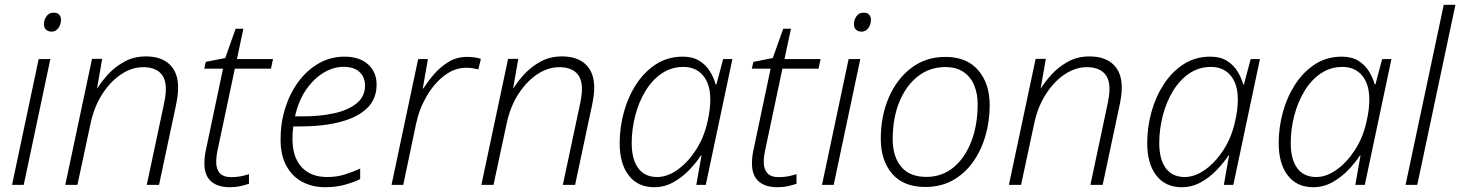

<svg xmlns="http://www.w3.org/2000/svg" viewBox="-20 -780 6160 810"><path d="M198.2 -646.5Q183.6 -646.5 174.6 -654.5Q165.5 -662.6 165.5 -677.7Q165.5 -695.8 176 -711.2Q186.5 -726.6 206.5 -726.6Q222.7 -726.6 230 -717.8Q237.3 -709 237.3 -696.3Q237.3 -676.3 226.1 -661.4Q214.8 -646.5 198.2 -646.5ZM30.8 0 143.1 -530.8H192.4L80.1 0Z M255.4 0 368.2 -531.7H411.1L389.6 -408.2H391.1Q408.7 -437 437.5 -468Q466.3 -499 505.9 -520.5Q545.4 -542 595.2 -542Q660.2 -542 695.8 -508.1Q731.4 -474.1 731.4 -410.6Q731.4 -392.6 728.8 -373Q726.1 -353.5 722.2 -335.4L650.9 0H599.1L671.9 -342.3Q679.7 -380.4 679.7 -404.3Q679.7 -451.2 654.8 -473.9Q629.9 -496.6 584 -496.6Q536.6 -496.6 491.5 -466.8Q446.3 -437 411.6 -383.3Q377 -329.6 361.8 -257.8L306.6 0Z M949.7 9.8Q898.4 9.8 870.4 -14.9Q842.3 -39.6 842.3 -91.3Q842.3 -121.1 850.1 -154.3L920.9 -490.2H841.8L848.1 -519L930.2 -535.2L974.1 -658.7H1006.8L979.5 -530.8H1131.8L1123 -490.2H970.7L899.9 -155.8Q892.1 -122.6 892.1 -96.7Q892.1 -66.9 907 -49.8Q921.9 -32.7 955.6 -32.7Q977.1 -32.7 994.9 -36.1Q1012.7 -39.6 1030.3 -45.4V-4.9Q1015.6 0.5 994.6 5.1Q973.6 9.8 949.7 9.8Z M1351.6 9.8Q1298.8 9.8 1256.3 -12.2Q1213.9 -34.2 1188.7 -79.1Q1163.6 -124 1163.6 -192.9Q1163.6 -262.2 1183.6 -325Q1203.6 -387.7 1239.7 -436.3Q1275.9 -484.9 1325.2 -512.9Q1374.5 -541 1433.6 -541Q1496.6 -541 1532.7 -508.5Q1568.8 -476.1 1568.8 -422.9Q1568.8 -362.3 1528.6 -323.5Q1488.3 -284.7 1415.5 -265.6Q1342.8 -246.6 1244.6 -246.6H1217.3Q1215.8 -236.8 1214.8 -222.4Q1213.9 -208 1213.9 -194.3Q1213.9 -116.7 1252.4 -75Q1291 -33.2 1360.4 -33.2Q1401.4 -33.2 1435.5 -44.2Q1469.7 -55.2 1499.5 -68.8V-24.4Q1471.7 -10.7 1434.1 -0.5Q1396.5 9.8 1351.6 9.8ZM1224.6 -289.1H1257.3Q1332 -289.1 1391.4 -302.5Q1450.7 -315.9 1485.4 -344.7Q1520 -373.5 1520 -419.4Q1520 -453.6 1497.1 -475.8Q1474.1 -498 1429.2 -498Q1386.7 -498 1345.5 -473.4Q1304.2 -448.7 1271.7 -402.1Q1239.3 -355.5 1224.6 -289.1Z M1631.8 0 1744.1 -530.8H1785.2L1763.7 -407.2H1766.6Q1784.2 -435.5 1810.5 -466.3Q1836.9 -497.1 1871.8 -518.6Q1906.7 -540 1950.2 -540Q1984.4 -540 2008.8 -531.7L1998 -487.3Q1986.8 -490.2 1973.9 -492.2Q1960.9 -494.1 1945.8 -494.1Q1897.9 -494.1 1854.7 -461.2Q1811.5 -428.2 1780 -374.3Q1748.5 -320.3 1735.4 -258.3L1681.2 0Z M2010.7 0 2123.5 -531.7H2166.5L2145 -408.2H2146.5Q2164.1 -437 2192.9 -468Q2221.7 -499 2261.2 -520.5Q2300.8 -542 2350.6 -542Q2415.5 -542 2451.2 -508.1Q2486.8 -474.1 2486.8 -410.6Q2486.8 -392.6 2484.1 -373Q2481.4 -353.5 2477.5 -335.4L2406.2 0H2354.5L2427.2 -342.3Q2435.1 -380.4 2435.1 -404.3Q2435.1 -451.2 2410.2 -473.9Q2385.3 -496.6 2339.4 -496.6Q2292 -496.6 2246.8 -466.8Q2201.7 -437 2167 -383.3Q2132.3 -329.6 2117.2 -257.8L2062 0Z M2739.7 9.8Q2670.9 9.8 2632.6 -39.8Q2594.2 -89.4 2594.2 -176.3Q2594.2 -242.7 2612.1 -307.4Q2629.9 -372.1 2664.3 -424.8Q2698.7 -477.5 2748 -509.3Q2797.4 -541 2860.4 -541Q2902.8 -541 2930.9 -523.2Q2959 -505.4 2975.3 -478.5Q2991.7 -451.7 2999 -424.3H3002.4L3030.8 -530.8H3069.8L2957.5 0H2917.5L2939.5 -124H2937Q2917.5 -94.2 2887.9 -63.2Q2858.4 -32.2 2820.8 -11.2Q2783.2 9.8 2739.7 9.8ZM2752.9 -33.2Q2794.9 -33.2 2838.1 -63.7Q2881.3 -94.2 2915.5 -146.7Q2949.7 -199.2 2964.4 -265.1Q2971.2 -294.9 2973.9 -317.9Q2976.6 -340.8 2976.6 -360.4Q2976.6 -424.8 2946.3 -461.2Q2916 -497.6 2863.3 -497.6Q2812 -497.6 2771.5 -470Q2731 -442.4 2702.9 -396Q2674.8 -349.6 2659.9 -292.2Q2645 -234.9 2645 -175.8Q2645 -108.4 2672.4 -70.8Q2699.7 -33.2 2752.9 -33.2Z M3259.8 9.8Q3208.5 9.8 3180.4 -14.9Q3152.3 -39.6 3152.3 -91.3Q3152.3 -121.1 3160.2 -154.3L3231 -490.2H3151.9L3158.2 -519L3240.2 -535.2L3284.2 -658.7H3316.9L3289.6 -530.8H3441.9L3433.1 -490.2H3280.8L3210 -155.8Q3202.1 -122.6 3202.1 -96.7Q3202.1 -66.9 3217 -49.8Q3231.9 -32.7 3265.6 -32.7Q3287.1 -32.7 3304.9 -36.1Q3322.8 -39.6 3340.3 -45.4V-4.9Q3325.7 0.5 3304.7 5.1Q3283.7 9.8 3259.8 9.8Z M3615.2 -646.5Q3600.6 -646.5 3591.6 -654.5Q3582.5 -662.6 3582.5 -677.7Q3582.5 -695.8 3593 -711.2Q3603.5 -726.6 3623.5 -726.6Q3639.6 -726.6 3647 -717.8Q3654.3 -709 3654.3 -696.3Q3654.3 -676.3 3643.1 -661.4Q3631.8 -646.5 3615.2 -646.5ZM3447.8 0 3560.1 -530.8H3609.4L3497.1 0Z M3883.8 8.8Q3791.5 8.8 3743.7 -47.1Q3695.8 -103 3695.8 -194.3Q3695.8 -290.5 3729.7 -368.9Q3763.7 -447.3 3825 -493.7Q3886.2 -540 3968.3 -540Q4058.6 -540 4106.9 -483.6Q4155.3 -427.2 4155.3 -336.9Q4155.3 -269.5 4137.5 -207.5Q4119.6 -145.5 4085 -96.7Q4050.3 -47.9 3999.8 -19.5Q3949.2 8.8 3883.8 8.8ZM3888.2 -33.7Q3953.6 -33.7 4002.2 -73.5Q4050.8 -113.3 4077.6 -182.9Q4104.5 -252.4 4104.5 -341.3Q4104.5 -384.3 4090.1 -419.7Q4075.7 -455.1 4045.2 -476.1Q4014.6 -497.1 3967.8 -497.1Q3902.8 -497.1 3852.8 -458.3Q3802.7 -419.4 3774.4 -350.8Q3746.1 -282.2 3746.1 -192.9Q3746.1 -119.1 3782 -76.4Q3817.9 -33.7 3888.2 -33.7Z M4236.3 0 4349.1 -531.7H4392.1L4370.6 -408.2H4372.1Q4389.6 -437 4418.5 -468Q4447.3 -499 4486.8 -520.5Q4526.4 -542 4576.2 -542Q4641.1 -542 4676.8 -508.1Q4712.4 -474.1 4712.4 -410.6Q4712.4 -392.6 4709.7 -373Q4707 -353.5 4703.1 -335.4L4631.8 0H4580.1L4652.8 -342.3Q4660.6 -380.4 4660.6 -404.3Q4660.6 -451.2 4635.7 -473.9Q4610.8 -496.6 4564.9 -496.6Q4517.6 -496.6 4472.4 -466.8Q4427.2 -437 4392.6 -383.3Q4357.9 -329.6 4342.8 -257.8L4287.6 0Z M4965.3 9.8Q4896.5 9.8 4858.2 -39.8Q4819.8 -89.4 4819.8 -176.3Q4819.8 -242.7 4837.6 -307.4Q4855.5 -372.1 4889.9 -424.8Q4924.3 -477.5 4973.6 -509.3Q5022.9 -541 5085.9 -541Q5128.4 -541 5156.5 -523.2Q5184.6 -505.4 5200.9 -478.5Q5217.3 -451.7 5224.6 -424.3H5228L5256.3 -530.8H5295.4L5183.1 0H5143.1L5165 -124H5162.6Q5143.1 -94.2 5113.5 -63.2Q5084 -32.2 5046.4 -11.2Q5008.8 9.8 4965.3 9.8ZM4978.5 -33.2Q5020.5 -33.2 5063.7 -63.7Q5106.9 -94.2 5141.1 -146.7Q5175.3 -199.2 5189.9 -265.1Q5196.8 -294.9 5199.5 -317.9Q5202.1 -340.8 5202.1 -360.4Q5202.1 -424.8 5171.9 -461.2Q5141.6 -497.6 5088.9 -497.6Q5037.6 -497.6 4997.1 -470Q4956.5 -442.4 4928.5 -396Q4900.4 -349.6 4885.5 -292.2Q4870.6 -234.9 4870.6 -175.8Q4870.6 -108.4 4897.9 -70.8Q4925.3 -33.2 4978.5 -33.2Z M5520 9.8Q5451.2 9.8 5412.8 -39.8Q5374.5 -89.4 5374.5 -176.3Q5374.5 -242.7 5392.3 -307.4Q5410.2 -372.1 5444.6 -424.8Q5479 -477.5 5528.3 -509.3Q5577.6 -541 5640.6 -541Q5683.1 -541 5711.2 -523.2Q5739.3 -505.4 5755.6 -478.5Q5772 -451.7 5779.3 -424.3H5782.7L5811 -530.8H5850.1L5737.8 0H5697.8L5719.7 -124H5717.3Q5697.8 -94.2 5668.2 -63.2Q5638.7 -32.2 5601.1 -11.2Q5563.5 9.8 5520 9.8ZM5533.2 -33.2Q5575.2 -33.2 5618.4 -63.7Q5661.6 -94.2 5695.8 -146.7Q5730 -199.2 5744.6 -265.1Q5751.5 -294.9 5754.2 -317.9Q5756.8 -340.8 5756.8 -360.4Q5756.8 -424.8 5726.6 -461.2Q5696.3 -497.6 5643.6 -497.6Q5592.3 -497.6 5551.8 -470Q5511.2 -442.4 5483.2 -396Q5455.1 -349.6 5440.2 -292.2Q5425.3 -234.9 5425.3 -175.8Q5425.3 -108.4 5452.6 -70.8Q5480 -33.2 5533.2 -33.2Z M5909.7 0 6070.8 -759.8H6120.1L5959 0Z"/></svg>

Font: Open Sans Light
Style: Italic
Weight: 300
Italic angle: -12°
Designer: Monotype Design Team
Foundry: Monotype Imaging Inc.
Version: Version 3.003; ttfautohint (v1.8.4)